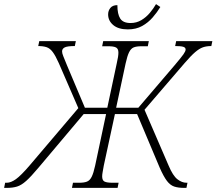

<svg xmlns="http://www.w3.org/2000/svg" viewBox="-80 -914 1053 934"><path d="M-60 0 -55 -25H-47Q-27 -25 -2.5 -42.5Q22 -60 64 -109L301 -388L206 -607Q190 -643 176.5 -661Q163 -679 146.5 -684.5Q130 -690 106 -690L111 -714H289L284 -690Q248 -690 235 -683.5Q222 -677 222 -664Q222 -655 227.5 -641.5Q233 -628 246 -596L333 -390H442L488 -606Q496 -640 496 -658Q496 -677 484.5 -683Q473 -689 448 -689H417L422 -714H644L639 -689H608Q584 -689 570.5 -683.5Q557 -678 548 -660Q539 -642 531 -605L485 -390H593L769 -596Q802 -635 812.5 -650Q823 -665 823 -673Q823 -683 811 -686.5Q799 -690 772 -690L777 -714H953L948 -690Q925 -690 907.5 -684Q890 -678 869.5 -660.5Q849 -643 818 -607L623 -380L740 -109Q761 -59 783 -42Q805 -25 827 -25H832L827 0H816Q787 0 767.5 -6.5Q748 -13 732 -34Q716 -55 697 -98L587 -359H479L425 -109Q422 -91 419.5 -78Q417 -65 417 -56Q417 -36 429 -30.5Q441 -25 467 -25H497L492 0H270L275 -25H306Q329 -25 343 -30.5Q357 -36 366 -54Q375 -72 383 -109L436 -359H327L107 -98Q71 -55 47.5 -34Q24 -13 3 -6.5Q-18 0 -47 0ZM542 -771Q496 -771 471 -792Q446 -813 446 -844Q446 -862 457 -875.5Q468 -889 491 -889Q491 -845 505 -823.5Q519 -802 555 -802Q584 -802 607.5 -816Q631 -830 649 -851.5Q667 -873 679 -894L700 -880Q685 -855 663 -829.5Q641 -804 611.5 -787.5Q582 -771 542 -771Z"/></svg>

Font: Noto Serif SemiCondensed ExtraLight
Style: Italic
Weight: 200
Width: 4
Italic angle: -12°
Designer: Monotype Design Team
Foundry: Monotype Imaging Inc.
Version: Version 2.013